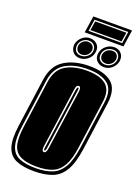

<svg xmlns="http://www.w3.org/2000/svg" viewBox="-168 -918 723 997"><g transform="rotate(20 193.5 -419.5)"><path d="M152 11Q91 11 53 -5.5Q15 -22 1 -64.5Q-13 -107 -2 -185L35 -451Q46 -532 101 -566.5Q156 -601 238 -601Q320 -601 361.5 -567Q403 -533 392 -451L355 -186Q344 -107 319.5 -64.5Q295 -22 254 -5.5Q213 11 152 11ZM154 -7Q209 -7 246 -22Q283 -37 305.5 -76Q328 -115 338 -186L375 -451Q385 -523 347 -553Q309 -583 235 -583Q160 -583 111 -553Q62 -523 52 -451L15 -185Q5 -115 17 -76Q29 -37 63.5 -22Q98 -7 154 -7ZM156 -16Q104 -16 71 -30.5Q38 -45 26.5 -81.5Q15 -118 24 -185L61 -451Q71 -519 117 -546.5Q163 -574 234 -574Q304 -574 339.5 -546Q375 -518 366 -451L329 -186Q320 -118 299 -81Q278 -44 243 -30Q208 -16 156 -16ZM168 -100Q180 -100 184 -127L231 -458Q234 -485 221 -485Q214 -485 210 -479.5Q206 -474 204 -458L157 -127Q154 -100 168 -100ZM168 -109Q162 -109 165 -127L212 -458Q214 -469 216 -472.5Q218 -476 220 -476Q226 -476 223 -458L176 -127Q173 -109 168 -109ZM174 -622Q150 -622 136 -639Q122 -656 125 -681Q129 -704 148 -721Q167 -738 191 -738Q216 -738 231.5 -722Q247 -706 243 -681Q240 -656 220 -639Q200 -622 174 -622ZM309 -621Q284 -621 268.5 -637.5Q253 -654 257 -679Q261 -704 281 -720.5Q301 -737 326 -737Q350 -737 364.5 -721Q379 -705 376 -679Q372 -655 353 -638Q334 -621 309 -621ZM176 -636Q196 -636 211.5 -649Q227 -662 229 -681Q231 -699 220 -711.5Q209 -724 189 -724Q171 -724 156.5 -711.5Q142 -699 139 -681Q137 -660 147.5 -648Q158 -636 176 -636ZM311 -635Q330 -635 345 -648Q360 -661 362 -679Q364 -699 353.5 -711Q343 -723 324 -723Q304 -723 288.5 -710.5Q273 -698 271 -679Q268 -659 280 -647Q292 -635 311 -635ZM178 -643Q162 -643 153 -654Q144 -665 146 -681Q148 -695 160 -706Q172 -717 188 -717Q205 -717 214.5 -706Q224 -695 222 -681Q220 -665 207.5 -654Q195 -643 178 -643ZM313 -642Q295 -642 285.5 -652.5Q276 -663 278 -679Q280 -694 292.5 -705Q305 -716 323 -716Q340 -716 348.5 -705.5Q357 -695 355 -679Q353 -664 340.5 -653Q328 -642 313 -642ZM154 -757 168 -850H382L368 -757ZM170 -771H356L366 -836H180ZM178 -778 186 -829H358L350 -778Z"/></g></svg>

Font: Alumni Sans Collegiate One SC
Style: Italic
Weight: 400
Italic angle: -8°
Designer: Robert E. Leuschke
Foundry: Robert E. Leuschke
Version: Version 1.100